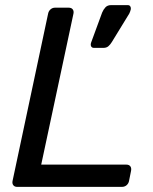

<svg xmlns="http://www.w3.org/2000/svg" viewBox="-20 -730 597 750"><path d="M347 -543Q339 -543 336 -549Q333 -555 336 -564L379 -681Q384 -693 392 -701.5Q400 -710 414 -710H479Q486 -710 489 -705Q492 -700 491 -694Q489 -685 485 -677L417 -566Q411 -556 403.5 -549.5Q396 -543 384 -543ZM47 0Q37 0 32 -6.5Q27 -13 29 -23L168 -677Q170 -687 177.5 -693.5Q185 -700 195 -700H248Q259 -700 264 -693.5Q269 -687 267 -677L141 -87H473Q484 -87 489 -80.5Q494 -74 492 -63L484 -23Q482 -13 474.5 -6.5Q467 0 456 0Z"/></svg>

Font: Rubik
Style: Italic
Weight: 400
Italic angle: -12°
Designer: Hubert and Fischer
Foundry: Hubert and Fischer
Version: Version 2.300;gftools[0.9.30]